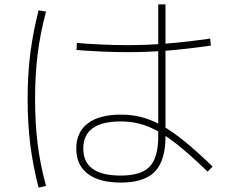

<svg xmlns="http://www.w3.org/2000/svg" viewBox="-20 -811 1040 876"><path d="M532 22Q433 22 380.5 -18Q328 -58 328 -133Q328 -208 380.5 -248Q433 -288 532 -288Q581 -288 626 -276.5Q671 -265 719 -238Q767 -211 823 -165.5Q879 -120 950 -51L927 -28Q858 -95 804.5 -139Q751 -183 706 -209Q661 -235 618.5 -246Q576 -257 531 -257Q360 -257 360 -133Q360 -10 531 -10Q624 -10 663 -51Q702 -92 702 -189V-791H735V-188Q735 -78 686.5 -28Q638 22 532 22ZM562 -573Q504 -573 440 -576Q376 -579 329 -583L331 -615Q377 -611 440.5 -608Q504 -605 562 -605Q648 -605 737.5 -612Q827 -619 939 -635L942 -603Q830 -587 740 -580Q650 -573 562 -573ZM156 45Q130 -56 118 -152.5Q106 -249 106 -360Q106 -469 118 -565Q130 -661 156 -764L190 -758Q163 -657 151.5 -562Q140 -467 140 -360Q140 -251 151.5 -156.5Q163 -62 190 37Z"/></svg>

Font: M PLUS 2 Thin ExtraLight
Style: Regular
Weight: 250
Version: Version 1.001